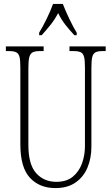

<svg xmlns="http://www.w3.org/2000/svg" viewBox="-20 -951 571 981"><path d="M263 10Q182 10 133 -42.5Q84 -95 84 -214V-608Q84 -644 79.5 -661Q75 -678 62.5 -684Q50 -690 26 -690H10V-714H203V-690H183Q160 -690 147.5 -684Q135 -678 130 -660Q125 -642 125 -605V-210Q125 -111 164.5 -66.5Q204 -22 268 -22Q321 -22 353 -49Q385 -76 399.5 -117.5Q414 -159 414 -203V-607Q414 -643 409.5 -660.5Q405 -678 392.5 -684Q380 -690 356 -690H335V-714H520V-690H504Q481 -690 468.5 -684Q456 -678 451.5 -660Q447 -642 447 -606V-201Q447 -143 427 -95Q407 -47 366 -18.5Q325 10 263 10ZM180 -784Q198 -813 218.5 -855Q239 -897 251 -931H301Q314 -897 334 -855Q354 -813 372 -784V-771H360Q334 -799 314 -824.5Q294 -850 277 -884Q259 -850 238.5 -824.5Q218 -799 193 -771H180Z"/></svg>

Font: Noto Serif Ethiopic ExtraCondensed ExtraLight
Style: Regular
Weight: 200
Width: 2
Designer: Monotype Design Team
Foundry: Monotype Imaging Inc.
Version: Version 2.102; ttfautohint (v1.8.4.7-5d5b)